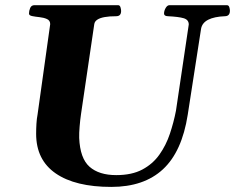

<svg xmlns="http://www.w3.org/2000/svg" viewBox="-20 -713 915 747"><path d="M413.1 14.2Q272.9 14.2 196.8 -38.3Q120.6 -90.8 120.6 -192.4Q120.6 -212.4 121.8 -231.9Q123 -251.5 126 -266.6L175.3 -619.1Q175.3 -633.3 162.8 -638.9Q150.4 -644.5 134 -646.2Q117.7 -647.9 105.2 -650.4Q92.8 -652.8 92.8 -660.2Q92.8 -670.9 97.4 -681.9Q102.1 -692.9 114.3 -692.9H439Q446.3 -692.9 448.7 -684.8Q451.2 -676.8 451.2 -670.4Q451.2 -649.9 432.1 -649.9Q405.3 -649.9 386.7 -646.5Q368.2 -643.1 358.2 -636.2Q348.1 -629.4 346.7 -618.7L295.4 -270.5Q292 -247.6 289.8 -221.2Q287.6 -194.8 288.1 -176.3Q291.5 -96.7 328.4 -64.2Q365.2 -31.7 432.1 -31.7Q493.2 -31.7 533.9 -53.5Q574.7 -75.2 600.3 -111.6Q626 -147.9 640.9 -192.4Q655.8 -236.8 664.6 -282.2L714.4 -617.7Q714.4 -636.2 694.6 -642.1Q674.8 -647.9 633.3 -649.9Q618.2 -650.4 618.2 -660.2Q618.2 -670.9 624.5 -681.9Q630.9 -692.9 639.6 -692.9H862.3Q869.6 -692.9 872.1 -685.3Q874.5 -677.7 874.5 -671.4Q874.5 -650.4 855.5 -649.9Q814 -648.4 790 -636.2Q766.1 -624 762.2 -600.6L710.4 -266.6Q688 -123 614 -54.4Q540 14.2 413.1 14.2Z"/></svg>

Font: Gelasio
Style: Italic
Weight: 400
Italic angle: -8.5°
Designer: Eben Sorkin
Foundry: Eben Sorkin
Version: Version 1.008